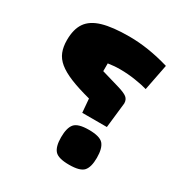

<svg xmlns="http://www.w3.org/2000/svg" viewBox="-153 -756 835 878"><g transform="rotate(30 264.0 -317.0)"><path d="M397 -230 412 -363Q412 -383 398.5 -394Q385 -405 347 -416L255 -443V-484Q269 -486 284.5 -487.5Q300 -489 318 -489Q359 -489 400 -482.5Q441 -476 464 -469L491 -607Q380 -640 280 -640Q192 -640 139.5 -624.5Q87 -609 63.5 -575Q40 -541 40 -483Q40 -448 50.5 -421.5Q61 -395 86 -374.5Q111 -354 153.5 -336.5Q196 -319 261 -302L267 -230ZM428 -85Q428 -135 409.5 -156.5Q391 -178 333 -178Q276 -178 257.5 -156.5Q239 -135 239 -85Q239 -36 257.5 -15Q276 6 333 6Q391 6 409.5 -15Q428 -36 428 -85Z"/></g></svg>

Font: Changa ExtraLight ExtraBold
Style: Regular
Weight: 800
Version: Version 3.002; ttfautohint (v1.8.2)